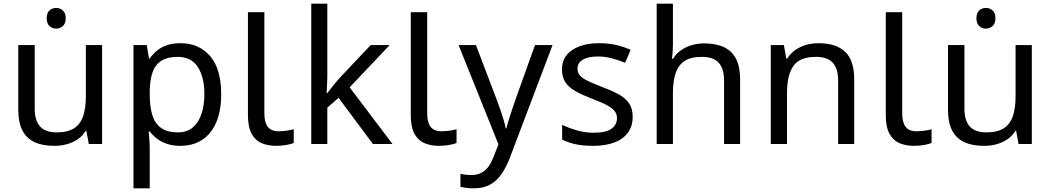

<svg xmlns="http://www.w3.org/2000/svg" viewBox="-20 -780 5694 1040"><path d="M285 -737Q305 -737 320.5 -723.5Q336 -710 336 -681Q336 -653 320.5 -639Q305 -625 285 -625Q263 -625 248 -639Q233 -653 233 -681Q233 -710 248 -723.5Q263 -737 285 -737ZM533 -536V0H461L448 -71H444Q427 -43 400 -25Q373 -7 341 1.5Q309 10 274 10Q210 10 166.5 -10.5Q123 -31 101 -74Q79 -117 79 -185V-536H168V-191Q168 -127 197 -95Q226 -63 287 -63Q347 -63 381.5 -85.5Q416 -108 430.5 -151.5Q445 -195 445 -257V-536Z M958 -546Q1057 -546 1117.5 -477Q1178 -408 1178 -269Q1178 -178 1150.5 -115.5Q1123 -53 1073.5 -21.5Q1024 10 957 10Q916 10 884 -1Q852 -12 829.5 -29.5Q807 -47 791 -68H785Q787 -51 789 -25Q791 1 791 20V240H703V-536H775L787 -463H791Q807 -486 829.5 -505Q852 -524 883.5 -535Q915 -546 958 -546ZM942 -472Q888 -472 855 -451.5Q822 -431 807 -390Q792 -349 791 -286V-269Q791 -203 805 -157Q819 -111 852.5 -87Q886 -63 944 -63Q993 -63 1024.5 -90Q1056 -117 1071.5 -163.5Q1087 -210 1087 -270Q1087 -362 1051.5 -417Q1016 -472 942 -472Z M1476 10Q1432 10 1397.5 -4.5Q1363 -19 1343 -55.5Q1323 -92 1323 -157V-714H1412V-165Q1412 -117 1430.5 -93Q1449 -69 1489 -69Q1511 -69 1534.5 -72.5Q1558 -76 1571 -80V-6Q1557 1 1529.5 5.5Q1502 10 1476 10Z M1753 -363Q1753 -347 1751.5 -321Q1750 -295 1749 -276H1753Q1759 -284 1771 -299Q1783 -314 1795.5 -329.5Q1808 -345 1817 -355L1988 -536H2091L1874 -307L2106 0H2000L1814 -250L1753 -197V0H1666V-760H1753Z M2358 10Q2314 10 2279.5 -4.5Q2245 -19 2225 -55.5Q2205 -92 2205 -157V-714H2294V-165Q2294 -117 2312.5 -93Q2331 -69 2371 -69Q2393 -69 2416.5 -72.5Q2440 -76 2453 -80V-6Q2439 1 2411.5 5.5Q2384 10 2358 10Z M2464 -536H2558L2674 -231Q2684 -204 2692.5 -179Q2701 -154 2708 -130.5Q2715 -107 2719 -85H2723Q2729 -110 2742 -150.5Q2755 -191 2769 -232L2878 -536H2973L2742 74Q2723 124 2697.5 161.5Q2672 199 2635.5 219.5Q2599 240 2547 240Q2523 240 2505 237.5Q2487 235 2474 232V162Q2485 164 2500.5 166Q2516 168 2533 168Q2564 168 2586.5 156.5Q2609 145 2625 123.5Q2641 102 2652 73L2680 2Z M3407 -148Q3407 -96 3381 -61Q3355 -26 3307 -8Q3259 10 3193 10Q3137 10 3096.5 1Q3056 -8 3025 -24V-104Q3057 -88 3102.5 -74.5Q3148 -61 3195 -61Q3262 -61 3292 -82.5Q3322 -104 3322 -140Q3322 -160 3311 -176Q3300 -192 3271.5 -208Q3243 -224 3190 -244Q3138 -264 3101 -284Q3064 -304 3044 -332Q3024 -360 3024 -404Q3024 -472 3079.5 -509Q3135 -546 3225 -546Q3274 -546 3316.5 -536.5Q3359 -527 3396 -510L3366 -440Q3332 -454 3295 -464Q3258 -474 3219 -474Q3165 -474 3136.5 -456.5Q3108 -439 3108 -409Q3108 -387 3121 -371.5Q3134 -356 3164.5 -341.5Q3195 -327 3246 -307Q3297 -288 3333 -268Q3369 -248 3388 -219.5Q3407 -191 3407 -148Z M3625 -537Q3625 -518 3623.5 -498Q3622 -478 3620 -462H3626Q3643 -490 3669 -508Q3695 -526 3727 -535.5Q3759 -545 3793 -545Q3858 -545 3901.5 -524.5Q3945 -504 3967 -461Q3989 -418 3989 -349V0H3902V-343Q3902 -408 3873 -440Q3844 -472 3782 -472Q3722 -472 3688 -449.5Q3654 -427 3639.5 -383.5Q3625 -340 3625 -277V0H3537V-760H3625Z M4413 -546Q4509 -546 4558 -499.5Q4607 -453 4607 -349V0H4520V-343Q4520 -408 4491 -440Q4462 -472 4400 -472Q4311 -472 4277 -422Q4243 -372 4243 -278V0H4155V-536H4226L4239 -463H4244Q4262 -491 4288.5 -509.5Q4315 -528 4347 -537Q4379 -546 4413 -546Z M4931 10Q4887 10 4852.5 -4.5Q4818 -19 4798 -55.5Q4778 -92 4778 -157V-714H4867V-165Q4867 -117 4885.5 -93Q4904 -69 4944 -69Q4966 -69 4989.5 -72.5Q5013 -76 5026 -80V-6Q5012 1 4984.5 5.5Q4957 10 4931 10Z M5321 -737Q5341 -737 5356.5 -723.5Q5372 -710 5372 -681Q5372 -653 5356.5 -639Q5341 -625 5321 -625Q5299 -625 5284 -639Q5269 -653 5269 -681Q5269 -710 5284 -723.5Q5299 -737 5321 -737ZM5569 -536V0H5497L5484 -71H5480Q5463 -43 5436 -25Q5409 -7 5377 1.5Q5345 10 5310 10Q5246 10 5202.5 -10.5Q5159 -31 5137 -74Q5115 -117 5115 -185V-536H5204V-191Q5204 -127 5233 -95Q5262 -63 5323 -63Q5383 -63 5417.5 -85.5Q5452 -108 5466.5 -151.5Q5481 -195 5481 -257V-536Z"/></svg>

Font: hexumalayalam05
Style: Book
Weight: 400
Designer: Jelle Bosma - Monotype Design Team
Foundry: Monotype Imaging Inc.
Version: Version 2.003